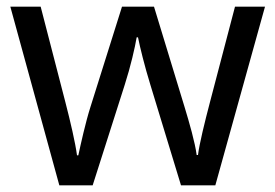

<svg xmlns="http://www.w3.org/2000/svg" viewBox="-20 -557 826 576"><path d="M431 -303 523 -1H626L775 -537H685L610 -251C594 -190 578 -125 574 -92H570C565 -130 548 -189 534 -235L442 -537H346L251 -235C237 -191 222 -124 215 -91H211C206 -129 191 -193 176 -251L102 -537H11L158 -1H258L354 -302C372 -358 385 -415 390 -445H394C400 -415 414 -358 431 -303Z"/></svg>

Font: Noto Sans Syriac Western
Style: Regular
Weight: 400
Designer: Patrick Giasson and the Monotype Design Team
Foundry: Monotype Imaging Inc.
Version: Version 3.000